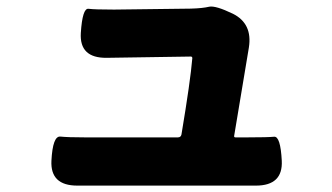

<svg xmlns="http://www.w3.org/2000/svg" viewBox="-20 -551 1040 601"><path d="M222 30Q137 30 141 -48Q145 -126 169 -123.5Q193 -121 244 -121H537Q546 -121 548 -130Q576 -297 582 -369Q582 -374 577 -374L314 -370Q228 -369 233 -448Q238 -526 257 -523.5Q276 -521 337 -521L577 -524Q614 -525 635 -530Q655 -534 709 -508Q771 -477 759 -402L713 -126Q712 -121 717 -121H757Q818 -121 838 -123Q858 -125 862 -48Q866 30 781 30Z"/></svg>

Font: Resource Han Rounded JP Heavy
Style: Regular
Weight: 900
Designer: Cyano Hao (round all glyphs); Ryoko NISHIZUKA 西塚涼子 (kana, bopomofo & ideographs); Paul D. Hunt (Latin, Greek & Cyrillic)
Foundry: Cyano Hao
Version: 0.990